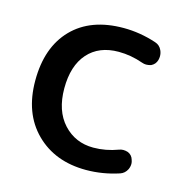

<svg xmlns="http://www.w3.org/2000/svg" viewBox="-86 -640 700 711"><g transform="rotate(15 264.0 -284.0)"><path d="M458 -474.6Q453.1 -457 436.5 -449.2Q426.8 -446.3 418 -446.3Q410.2 -446.3 402.3 -449.2Q355.5 -465.8 308.6 -465.8Q233.4 -465.8 190.9 -418Q148.4 -370.1 148.4 -283.2Q148.4 -197.3 193.8 -147.9Q239.3 -98.6 308.6 -98.6Q356.4 -98.6 403.3 -116.2Q411.1 -119.1 418.9 -119.1Q427.7 -119.1 436.5 -116.2Q453.1 -109.4 458 -91.8Q460.9 -84 460.9 -77.1Q460.9 -66.4 456.1 -55.7Q447.3 -38.1 429.7 -32.2Q367.2 -11.7 303.7 -11.7Q184.6 -11.7 110.8 -85Q37.1 -158.2 37.1 -283.2Q37.1 -411.1 107.4 -483.4Q177.7 -555.7 303.7 -555.7Q366.2 -555.7 428.7 -535.2Q447.3 -529.3 455.1 -511.7Q460 -501 460 -489.3Q460 -482.4 458 -474.6Z"/></g></svg>

Font: Gen Jyuu GothicX Medium
Style: Regular
Weight: 500
Designer: Ryoko NISHIZUKA (kana &amp; ideographs); Paul D. Hunt (Latin, Greek &amp; Cyrillic); Wenlong ZHANG (bopomofo); Sandoll C
Version: Version 1.058.20140828